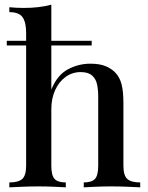

<svg xmlns="http://www.w3.org/2000/svg" viewBox="-20 -803 635 823"><path d="M200 -783V-419Q225 -481 270.5 -505.5Q316 -530 367 -530Q407 -530 432.5 -519.5Q458 -509 475 -491Q493 -472 501 -442Q509 -412 509 -361V-93Q509 -51 525.5 -36Q542 -21 581 -21V0Q563 -1 527 -2.5Q491 -4 457 -4Q422 -4 388.5 -2.5Q355 -1 339 0V-21Q373 -21 387 -36Q401 -51 401 -93V-389Q401 -418 396 -441.5Q391 -465 374.5 -479.5Q358 -494 326 -494Q290 -494 261.5 -473.5Q233 -453 216.5 -417Q200 -381 200 -335V-93Q200 -51 214 -36Q228 -21 262 -21V0Q245 -1 212.5 -2.5Q180 -4 146 -4Q111 -4 74.5 -2.5Q38 -1 20 0V-21Q59 -21 75.5 -36Q92 -51 92 -93V-663Q92 -708 76.5 -729.5Q61 -751 20 -751V-772Q52 -769 82 -769Q115 -769 145 -772.5Q175 -776 200 -783ZM373 -628V-608H9V-628Z"/></svg>

Font: Playfair Display Medium
Style: Regular
Weight: 500
Designer: Claus Eggers Sørensen
Foundry: Claus Eggers Sørensen
Version: Version 1.203